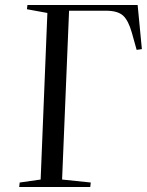

<svg xmlns="http://www.w3.org/2000/svg" viewBox="-20 -750 589 770"><path d="M59 -18 143 -30 170 -698 88 -713 90 -730H532L549 -553L528 -550L509 -618Q495 -668 473.5 -687.5Q452 -707 405 -707H257L229 -30L344 -18L342 0H57Z"/></svg>

Font: Literata 72pt
Style: Italic
Weight: 400
Italic angle: -2°
Designer: Latin by Veronika Burian and Jose Scaglione. Greek by Irene Vlachou. Cyrillic by Vera Evstafieva
Foundry: TypeTogether
Version: Version 3.002